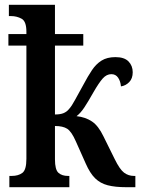

<svg xmlns="http://www.w3.org/2000/svg" viewBox="-20 -780 586 800"><path d="M19 0V-47H29Q56 -47 73 -59.5Q90 -72 90 -118V-590H15V-638H90V-648Q90 -691 70 -702Q50 -713 26 -713H17V-760H209V-638H327V-590H209V-303Q231 -303 244.5 -308.5Q258 -314 267 -325Q279 -338 292.5 -363.5Q306 -389 328 -428Q346 -462 363 -487.5Q380 -513 403 -527.5Q426 -542 461 -542Q498 -542 515.5 -524Q533 -506 533 -479Q533 -453 518.5 -438Q504 -423 484 -420Q482 -442 472 -456.5Q462 -471 444 -471Q424 -471 408 -453Q392 -435 369 -395Q347 -356 331.5 -332.5Q316 -309 299 -296Q336 -292 363 -274Q390 -256 411 -212L458 -117Q479 -74 497 -60.5Q515 -47 538 -47H544V0H506Q460 0 429 -8Q398 -16 376.5 -37Q355 -58 337 -99L296 -191Q278 -232 260 -243.5Q242 -255 209 -255V-116Q209 -73 223.5 -60Q238 -47 263 -47H269V0Z"/></svg>

Font: Noto Serif Condensed SemiBold
Style: Regular
Weight: 600
Width: 3
Designer: Monotype Design Team
Foundry: Monotype Imaging Inc.
Version: Version 2.013